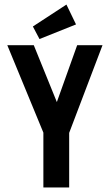

<svg xmlns="http://www.w3.org/2000/svg" viewBox="-20 -821 478 841"><path d="M170 0V-240L12 -623H128L229 -374L318 -623H429L283 -239V0ZM153 -650 124 -705 271 -801 313 -714Z"/></svg>

Font: Inconsolata SemiCondensed ExtraBold
Style: Regular
Weight: 800
Width: 4
Monospace: yes
Designer: Raph Levien, Cyreal, Brenton Simpson
Foundry: Raph Levien, Cyreal, Google
Version: Version 3.100; ttfautohint (v1.8.4.7-5d5b)